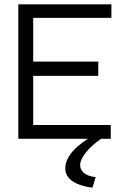

<svg xmlns="http://www.w3.org/2000/svg" viewBox="-20 -644 603 891"><path d="M65 0V-624H497V-561H134V-358H436V-292H134V-64H494V0ZM424 178 409 227Q352 220 317.5 197.5Q283 175 283 137Q283 97 318.5 57Q354 17 419 -18L449 0Q406 30 379 63Q352 96 352 123Q352 144 370 159Q388 174 424 178Z"/></svg>

Font: Inconsolata SemiExpanded
Style: Regular
Weight: 400
Width: 6
Monospace: yes
Designer: Raph Levien, Cyreal, Brenton Simpson
Foundry: Raph Levien, Cyreal, Google
Version: Version 3.100; ttfautohint (v1.8.4.7-5d5b)